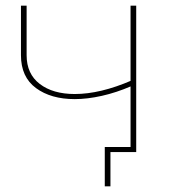

<svg xmlns="http://www.w3.org/2000/svg" viewBox="-20 -537 618 678"><path d="M244 -187Q160 -187 107 -226Q54 -265 54 -342V-517H74V-342Q74 -276 120.5 -240.5Q167 -205 244 -205Q334 -205 445 -253L444 -233Q391 -210 339.5 -198.5Q288 -187 244 -187ZM350 121V-18H461V0H362L370 -8V121ZM441 0V-517H461V0Z"/></svg>

Font: Montserrat Thin
Style: Regular
Weight: 100
Designer: Julieta Ulanovsky
Foundry: Julieta Ulanovsky
Version: Version 9.000